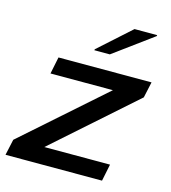

<svg xmlns="http://www.w3.org/2000/svg" viewBox="-109 -821 808 909"><g transform="rotate(15 294.5 -366.5)"><path d="M2 0 19 -78 414 -427H108L125 -510H581L564 -432L170 -83H492L475 0ZM280 -587 281 -592 438 -733H549L548 -728L356 -587Z"/></g></svg>

Font: Saira Expanded Medium
Style: Italic
Weight: 500
Width: 7
Italic angle: -12°
Designer: Hector Gatti with collaboration of the Omnibus-Type team
Foundry: Omnibus-Type
Version: Version 1.101